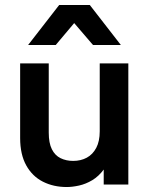

<svg xmlns="http://www.w3.org/2000/svg" viewBox="-20 -742 603 772"><path d="M248 10Q195 10 152.5 -11.5Q110 -33 85.5 -77Q61 -121 61 -187V-487H176V-209Q176 -167 188.5 -142Q201 -117 223.5 -106Q246 -95 274 -95Q305 -95 329 -108Q353 -121 367 -147.5Q381 -174 381 -214V-487H496V0H397V-134H429Q419 -90 398 -61.5Q377 -33 351 -17.5Q325 -2 298 4Q271 10 248 10ZM93 -561 218 -722H341L466 -561H354L245 -688H311L204 -561Z"/></svg>

Font: SUSE Thin SemiBold
Style: Regular
Weight: 600
Version: Version 1.000